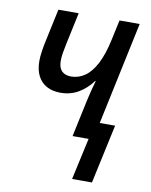

<svg xmlns="http://www.w3.org/2000/svg" viewBox="-82 -599 664 846"><g transform="rotate(10 250.0 -176.0)"><path d="M299.3 186.5 340.3 0H268.6L303.2 -162.1Q308.6 -187 314.7 -211.2Q320.8 -235.4 327.1 -255.9H324.2Q298.8 -221.2 263.2 -200Q227.5 -178.7 182.1 -178.7Q146 -178.7 120.1 -193.1Q94.2 -207.5 80.6 -234.6Q66.9 -261.7 66.9 -300.8Q66.9 -319.8 70.6 -344.7Q74.2 -369.6 79.6 -393.6L110.4 -537.6H201.2L170.9 -395.5Q166 -372.6 162.8 -353Q159.7 -333.5 159.7 -316.9Q159.7 -287.1 174.3 -272.2Q189 -257.3 216.3 -257.3Q249 -257.3 277.3 -276.6Q305.7 -295.9 327.9 -338.1Q350.1 -380.4 364.7 -448.7L383.8 -537.6H474.1L376.5 -77.6H445.3L388.2 186.5Z"/></g></svg>

Font: Open Sans SemiCondensed Medium
Style: Italic
Weight: 500
Width: 4
Italic angle: -12°
Designer: Monotype Design Team
Foundry: Monotype Imaging Inc.
Version: Version 3.000